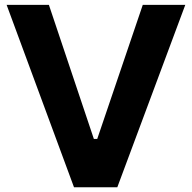

<svg xmlns="http://www.w3.org/2000/svg" viewBox="-20 -787 807 807"><path d="M291 0 7.8 -766.6H185.5L374.5 -203.1H388.7L580.1 -766.6H758.8L473.1 0Z"/></svg>

Font: Acari Sans Neue Black
Style: Regular
Weight: 900
Designer: Alfredo Marco Pradil
Foundry: Alfredo Marco Pradil
Version: Version 1.045;June 16, 2019;FontCreator 11.5.0.2425 64-bit; 